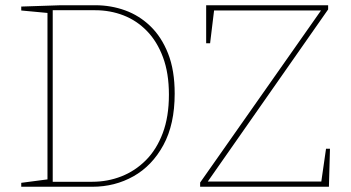

<svg xmlns="http://www.w3.org/2000/svg" viewBox="-20 -712 1339 732"><path d="M344 -692Q403 -692 457 -672.5Q511 -653 553.5 -612Q596 -571 621 -507.5Q646 -444 646 -355Q646 -238 603 -159Q560 -80 489 -40Q418 0 332 0H61V-15L168 -29L161 -21V-670L168 -662L61 -672V-687L211 -692ZM332 -19Q390 -19 442.5 -39.5Q495 -60 536 -101Q577 -142 600.5 -204.5Q624 -267 624 -351Q624 -433 601.5 -493.5Q579 -554 540 -594Q501 -634 450.5 -653.5Q400 -673 343 -673H174L181 -680V-12L174 -19ZM743 0V-16L1208 -678L1211 -672H788L797 -679L781 -547H766V-692H1231V-676L768 -14L765 -20H1216L1204 -13L1223 -145H1238L1234 0Z"/></svg>

Font: Bitter Thin Thin
Style: Regular
Weight: 250
Version: Version 2.002